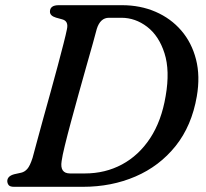

<svg xmlns="http://www.w3.org/2000/svg" viewBox="-20 -720 794 740"><path d="M8 -22Q8.5 -41.5 35 -48.5L62 -54.5Q75 -57.5 85.2 -69Q95.5 -80.5 105.5 -111.5Q111 -132.5 121.8 -172Q132.5 -211.5 146.2 -261.5Q160 -311.5 174.8 -364.5Q189.5 -417.5 202.5 -466.2Q215.5 -515 225 -552.2Q234.5 -589.5 238 -607.5Q245 -639 219.5 -645.5L196 -652Q172.5 -659 172.5 -675Q172.5 -700 206.5 -700H450Q521 -700 579.8 -674.5Q638.5 -649 678.8 -602.2Q719 -555.5 735.5 -491Q752 -426.5 738.5 -348.5Q719 -235 656.8 -157.2Q594.5 -79.5 502.2 -39.8Q410 0 299.5 0H34.5Q19 0 13.8 -6.2Q8.5 -12.5 8 -22ZM307 -51.5Q385.5 -51.5 450.2 -86.2Q515 -121 558.8 -187.5Q602.5 -254 618.5 -350Q635.5 -447.5 614 -514.8Q592.5 -582 547 -616.8Q501.5 -651.5 448 -651.5H400Q366.5 -651.5 353 -608.5Q348.5 -591 337.8 -552.5Q327 -514 312.5 -463.2Q298 -412.5 282.8 -357.2Q267.5 -302 253.5 -250.2Q239.5 -198.5 229.8 -158.5Q220 -118.5 217.5 -99Q210 -51.5 250 -51.5Z"/></svg>

Font: Fraunces 9pt S050
Style: Italic
Weight: 400
Italic angle: -16°
Version: Version 1.000; ttfautohint (v1.8.3)